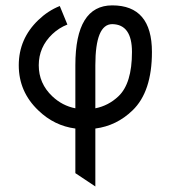

<svg xmlns="http://www.w3.org/2000/svg" viewBox="-20 -464 626 704"><path d="M329.6 -66.9Q377.4 -76.2 414.1 -110.8Q463.9 -157.7 463.9 -273.4Q463.9 -374.5 391.6 -375.5Q329.6 -375.5 329.6 -224.6ZM329.6 219.7 256.3 170.9V7.3Q178.7 -2.9 120.6 -59.1Q48.8 -127.4 48.8 -224.6Q48.8 -321.8 120.6 -390.6Q156.2 -424.8 199.2 -441.9L227.1 -374Q196.8 -362.3 171.9 -338.9Q122.1 -291.5 122.1 -224.6Q122.1 -157.7 171.9 -110.8Q208.5 -76.2 256.3 -66.9V-224.6Q256.3 -444.3 391.6 -444.3Q537.1 -444.3 537.1 -273.4Q537.1 -127.4 465.8 -59.1Q407.7 -2.9 329.6 7.3Z"/></svg>

Font: Catrinity
Style: Regular
Weight: 400
Designer: Alexander Lange
Foundry: High-Logic / Made with FontCreator
Version: Version 2.090;May 20, 2024;FontCreator 15.0.0.2974 64-bit